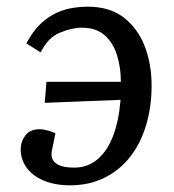

<svg xmlns="http://www.w3.org/2000/svg" viewBox="-20 -541 522 575"><path d="M135 -88Q131 -64 148 -51.5Q165 -39 202 -39Q242 -39 271.5 -63.5Q301 -88 318.5 -133.5Q336 -179 341 -242L114 -233L119 -296H342Q342 -337 331 -374Q320 -411 294.5 -434.5Q269 -458 225 -458Q195 -458 159 -443Q123 -428 102 -384L59 -411Q75 -442 95 -463Q115 -484 138.5 -497Q162 -510 188.5 -515.5Q215 -521 243 -521Q308 -521 350 -489Q392 -457 413 -403.5Q434 -350 434 -285Q434 -221 417.5 -166Q401 -111 369.5 -71Q338 -31 292.5 -8.5Q247 14 190 14Q145 14 111.5 0Q78 -14 60 -38.5Q42 -63 42 -94Q42 -117 56 -135.5Q70 -154 99 -154Q109 -154 122 -150.5Q135 -147 146 -142Z"/></svg>

Font: Literata
Style: Italic
Weight: 400
Italic angle: -2°
Designer: Latin by Veronika Burian and Jose Scaglione. Greek by Irene Vlachou. Cyrillic by Vera Evstafieva
Foundry: TypeTogether
Version: Version 3.103;gftools[0.9.29]